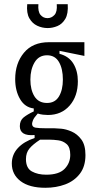

<svg xmlns="http://www.w3.org/2000/svg" viewBox="-20 -728 460 910"><path d="M195 162Q119 162 77.5 130.5Q36 99 36 47Q36 5 64.5 -26Q93 -57 144 -74V-88Q74 -82 74 -130Q74 -157 92 -171.5Q110 -186 140 -200V-214Q98 -219 75 -258.5Q52 -298 52 -353Q52 -428 93.5 -478Q135 -528 212 -528H380V-463L262 -487V-473Q307 -461 328 -426Q349 -391 349 -343Q349 -272 310 -227.5Q271 -183 207 -183Q197 -183 183.5 -184.5Q170 -186 159 -190Q141 -170 136.5 -158.5Q132 -147 132 -141Q132 -126 148 -123Q164 -120 200 -120H238Q247 -120 270 -118Q293 -116 319.5 -104.5Q346 -93 365.5 -67Q385 -41 385 7Q385 61 358.5 95.5Q332 130 289 146Q246 162 195 162ZM203 -240Q241 -240 259.5 -271Q278 -302 278 -351Q278 -402 259.5 -434Q241 -466 203 -466Q164 -466 144 -432.5Q124 -399 124 -351Q124 -302 143.5 -271Q163 -240 203 -240ZM199 100Q259 100 286 72.5Q313 45 313 6Q313 -30 296 -45Q279 -60 256 -63Q233 -66 217 -66H170Q136 -44 119.5 -24Q103 -4 103 26Q103 69 131 84.5Q159 100 199 100ZM109 -708H162Q159 -673 172 -657.5Q185 -642 205 -642Q224 -642 238 -657Q252 -672 249 -708H301Q304 -663 289.5 -638.5Q275 -614 252 -604.5Q229 -595 206 -595Q180 -595 156.5 -606Q133 -617 119 -641.5Q105 -666 109 -708Z"/></svg>

Font: Bricolage Grotesque 12pt Condensed Light
Style: Regular
Weight: 300
Width: 3
Designer: Mathieu Triay
Foundry: Atelier Triay
Version: Version 1.001; ttfautohint (v1.8.4.7-5d5b);gftools[0.9.33.de